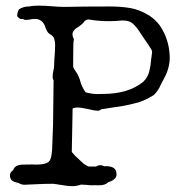

<svg xmlns="http://www.w3.org/2000/svg" viewBox="-20 -632 626 670"><path d="M232.4 17.6Q215.3 17.6 189 12.7L166.5 9.3Q132.8 9.3 99.1 11.2L65.4 12.7Q54.2 12.7 44.4 6.3Q35.6 4.9 28.3 1.7Q21 -1.5 17.8 -7.1Q14.6 -12.7 14.6 -19Q14.6 -31.2 25.9 -38.1Q31.7 -57.6 61.5 -57.6L94.2 -58.1L107.4 -57.6Q141.6 -57.6 151.9 -69.6Q162.1 -81.5 162.6 -128.9Q166 -197.8 166 -267.1Q166 -309.6 167 -352.1Q163.6 -356.4 163.6 -363.8Q163.6 -375.5 168.5 -396.5L169.4 -418.9Q172.4 -457 172.4 -476.1Q172.4 -485.4 169.4 -495.8Q166.5 -506.3 152.3 -514.2Q144.5 -518.6 137.7 -538.6Q128.4 -565.9 101.6 -565.9Q93.8 -565.9 85.7 -564.2Q77.6 -562.5 69.8 -562.5Q63.5 -562.5 59.6 -565.9L54.2 -565.4Q51.8 -565.4 48.6 -567.4Q45.4 -569.3 42.7 -572Q40 -574.7 40 -576.7Q40 -583.5 42.2 -590.8Q44.4 -598.1 48.8 -601.1Q63.5 -609.4 80.1 -609.4Q95.2 -612.3 114.3 -612.3Q136.7 -612.3 164.1 -609.9Q187.5 -607.9 203.6 -607.9Q267.6 -609.4 364.3 -609.4Q401.9 -609.4 434.1 -604Q466.3 -598.6 499.5 -578.6Q522.5 -563.5 536.6 -544.4Q571.3 -494.6 572.3 -431.6Q572.3 -393.6 551.8 -356.9Q546.4 -347.7 542 -338.4Q532.2 -314.9 516.6 -300.3Q483.4 -278.3 442.9 -269.5Q408.7 -261.2 369.6 -256.3Q352.1 -253.9 332.5 -250.5Q329.1 -245.6 320.3 -245.6Q310.5 -245.6 289.1 -251Q265.1 -256.8 249.5 -256.8Q240.2 -256.8 233.4 -253.4Q230.5 -117.7 230.5 -101.6Q241.7 -87.4 256.3 -75.2L265.1 -66.9Q275.9 -56.2 289.6 -50.8H314.5Q317.9 -52.2 321.8 -54Q325.7 -55.7 329.6 -55.7Q336.4 -55.7 344.2 -51.8L348.1 -52.2Q362.8 -52.2 373 -47.9Q386.7 -41.5 386.7 -23.4Q386.7 -5.4 358.9 3.4L357.9 3.9Q346.7 14.6 326.7 14.6L310.1 14.2L301.3 14.6Q292 14.6 282.7 13.2L262.7 12.2Q247.6 17.6 232.4 17.6ZM319.8 -303.7 337.9 -304.2Q429.2 -304.2 480.5 -347.2Q495.6 -362.3 500.7 -382.1Q505.9 -401.9 507.3 -423.3Q508.8 -436.5 510.7 -448.7V-450.2Q510.7 -454.6 508.3 -459Q503.9 -467.3 471.2 -514.6Q458 -536.6 443.8 -549.3Q431.6 -560.5 409.2 -560.5H405.8Q382.8 -558.1 360.4 -558.1Q329.6 -558.1 299.3 -562.5Q293.5 -564 289.1 -564Q279.3 -564 273.2 -555.7Q267.1 -547.4 254.9 -539.1Q232.9 -526.9 232.9 -512.2Q232.9 -505.4 237.3 -496.1L237.8 -494.1Q237.8 -491.7 237.1 -489.3Q236.3 -486.8 236.3 -484.9L235.8 -467.3L235.4 -421.9V-398.9Q236.3 -393.6 243.2 -384.3L245.1 -381.8Q255.9 -365.7 260.3 -348.1Q264.6 -330.6 278.8 -309.6Q282.2 -309.1 287.6 -307.6Q301.8 -304.2 319.8 -303.7Z"/></svg>

Font: X Typewriter
Style: Regular
Weight: 400
Monospace: yes
Designer: GGBot
Version: 0.50